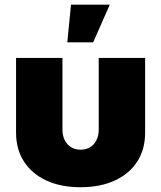

<svg xmlns="http://www.w3.org/2000/svg" viewBox="-20 -784 682 812"><path d="M320.3 7.8Q237.3 7.8 176.3 -20.5Q115.2 -48.8 81.5 -100.6Q47.9 -152.3 47.9 -223.1V-539.1H244.1V-236.3Q244.1 -210.4 253.7 -191.2Q263.2 -171.9 280.8 -161.4Q298.3 -150.9 320.8 -150.9Q343.8 -150.9 361.1 -161.4Q378.4 -171.9 387.9 -191.2Q397.5 -210.4 397.5 -236.3V-539.1H593.8V-223.1Q593.8 -152.3 560.3 -100.6Q526.9 -48.8 465.3 -20.5Q403.8 7.8 320.3 7.8ZM264.6 -605 280.3 -764.2H444.3L374 -605Z"/></svg>

Font: Inter 18pt Black
Style: Regular
Weight: 900
Designer: Rasmus Andersson
Foundry: rsms
Version: Version 4.001;git-66647c0bb